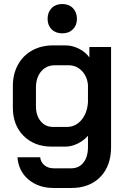

<svg xmlns="http://www.w3.org/2000/svg" viewBox="-20 -733 637 956"><path d="M67 50H180Q183 75 201.5 90Q220 105 247 105H335Q373 105 395.5 76.5Q418 48 418 0V-57Q397 -33 366.5 -18Q336 -3 307 -3H237Q151 -3 97.5 -56.5Q44 -110 44 -197V-304Q44 -364 69 -410Q94 -456 139.5 -481.5Q185 -507 244 -507H306Q340 -507 373 -490.5Q406 -474 425 -447V-499H533V0Q533 93 479.5 148Q426 203 335 203H247Q172 203 122 161Q72 119 67 50ZM313 -101Q356 -101 385 -135Q414 -169 418 -223V-310Q414 -353 387 -380.5Q360 -408 322 -408H253Q211 -408 185 -377.5Q159 -347 159 -297V-204Q159 -158 182.5 -129.5Q206 -101 244 -101ZM217 -639Q217 -672 237 -692.5Q257 -713 290 -713Q323 -713 343 -692.5Q363 -672 363 -639Q363 -607 343 -587Q323 -567 290 -567Q257 -567 237 -587Q217 -607 217 -639Z"/></svg>

Font: Bai Jamjuree SemiBold
Style: Regular
Weight: 600
Version: Version 1.000; ttfautohint (v1.6)